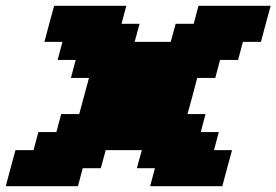

<svg xmlns="http://www.w3.org/2000/svg" viewBox="-20 -645 957 665"><path d="M500 0H750Q755.4 -21 766.6 -62.5Q777.8 -104 783.7 -125H721.2L737.8 -187.5H675.3L691.9 -250H629.4Q635.3 -270.5 646.5 -312.3Q657.7 -354 663.1 -375H725.6L742.2 -437.5H804.7L821.3 -500H883.8Q889.2 -520.5 900.4 -562.3Q911.6 -604 917.5 -625H667.5L650.9 -562.5H588.4L571.3 -500H446.3L463.4 -562.5H400.9L417.5 -625H167.5Q161.6 -604 150.4 -562.3Q139.2 -520.5 133.8 -500H196.3L179.7 -437.5H242.2L225.6 -375H288.1Q282.7 -354 271.2 -312.3Q259.8 -270.5 254.4 -250H191.9L175.3 -187.5H112.8L96.2 -125H33.7Q27.8 -104 16.6 -62.5Q5.4 -21 0 0H250L266.6 -62.5H329.1L346.2 -125H471.2L454.1 -62.5H516.6Z"/></svg>

Font: Faithful 32x
Style: BoldOblique
Weight: 400
Foundry: Faithful Resource Pack
Version: Version 1.0; January 27, 2023